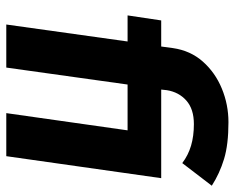

<svg xmlns="http://www.w3.org/2000/svg" viewBox="-88 -659 747 611"><g transform="rotate(90 285.5 -353.5)"><path d="M58 0 112 -386H29L45 -493H128L133 -530Q141 -586 176 -625.5Q211 -665 262 -686Q313 -707 369 -707Q440 -707 486 -693Q532 -679 571 -654L499 -560Q474 -579 443.5 -588Q413 -597 375 -597Q327 -597 300 -573Q273 -549 267 -511L265 -493H461L445 -386H249L195 0ZM340 0 410 -493H547L477 0Z"/></g></svg>

Font: Hanken Grotesk ExtraBold
Style: Italic
Weight: 800
Italic angle: -8°
Designer: Alfredo Marco Pradil
Foundry: Hanken Design Co.
Version: Version 3.013